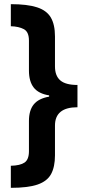

<svg xmlns="http://www.w3.org/2000/svg" viewBox="-20 -739 414 922"><path d="M32 57Q77 56 98 41.5Q119 27 119 -13V-158Q119 -209 142 -237.5Q165 -266 216 -275V-281Q165 -289 142 -318.5Q119 -348 119 -400V-544Q119 -586 94.5 -599Q70 -612 32 -613V-719Q111 -719 157.5 -704Q204 -689 224 -655Q244 -621 244 -564V-420Q244 -375 269.5 -353Q295 -331 352 -331V-224Q244 -224 244 -136V7Q244 62 225.5 96.5Q207 131 161 147Q115 163 32 163Z"/></svg>

Font: Noto Sans Condensed
Style: Bold
Weight: 700
Width: 3
Designer: Monotype Design Team
Foundry: Monotype Imaging Inc.
Version: Version 2.013; ttfautohint (v1.8.4.7-5d5b)